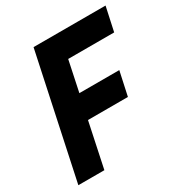

<svg xmlns="http://www.w3.org/2000/svg" viewBox="-162 -811 885 933"><g transform="rotate(-30 280.5 -345.0)"><path d="M10 0 157 -690H561L532 -556H274L238 -385H462L433 -251H209L156 0Z"/></g></svg>

Font: Radio Canada Condensed
Style: Bold Italic
Weight: 700
Width: 3
Italic angle: -12°
Designer: Charles Daoud, Etienne Aubert Bonn, Alexandre Saumier Demers, Jacques Le Bailly
Foundry: Radio-Canada
Version: Version 2.104; ttfautohint (v1.8.4.7-5d5b);gftools[0.9.28.de